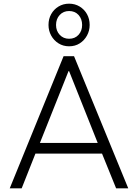

<svg xmlns="http://www.w3.org/2000/svg" viewBox="-20 -1025 749 1045"><path d="M33 0 326 -719H383L678 0H612L528 -207L563 -189H147L180 -207L98 0ZM353 -638 192 -234 169 -247H540L517 -234L356 -638ZM356 -773Q324 -773 298.5 -789Q273 -805 258.5 -831.5Q244 -858 244 -889Q244 -922 258.5 -948Q273 -974 298.5 -989.5Q324 -1005 356 -1005Q388 -1005 413.5 -989.5Q439 -974 453.5 -948Q468 -922 468 -889Q468 -858 453.5 -831.5Q439 -805 414 -789Q389 -773 356 -773ZM356 -814Q388 -814 407.5 -835.5Q427 -857 427 -889Q427 -922 407.5 -943.5Q388 -965 356 -965Q325 -965 305 -943.5Q285 -922 285 -889Q285 -857 305 -835.5Q325 -814 356 -814Z"/></svg>

Font: Nunitoga
Style: Light
Weight: 300
Designer: Vernon Adams
Foundry: Vernon Adams
Version: Version 1.0